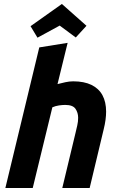

<svg xmlns="http://www.w3.org/2000/svg" viewBox="-20 -948 600 968"><path d="M7 0 178 -709 321 -732 270 -524Q289 -529 309.5 -533.5Q330 -538 349 -538Q404 -538 441 -520Q478 -502 496.5 -468Q515 -434 515 -385Q515 -366 512 -343.5Q509 -321 503 -297L432 0H294L361 -279Q365 -296 369.5 -315.5Q374 -335 374 -354Q374 -380 360.5 -399.5Q347 -419 309 -419Q295 -419 277.5 -416.5Q260 -414 244 -407L145 0ZM169 -758 134 -816 292 -928 416 -818 362 -759 281 -819Z"/></svg>

Font: Ubuntu Sans Mono
Style: Italic
Weight: 400
Italic angle: -13.5°
Monospace: yes
Designer: Dalton Maag Ltd
Foundry: Dalton Maag Ltd
Version: Version 1.006